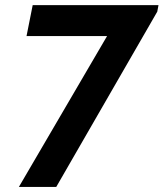

<svg xmlns="http://www.w3.org/2000/svg" viewBox="-20 -740 647 760"><path d="M403.8 -597.2H85L109.4 -719.7H607.4L602.5 -693.8L202.6 0H54.7Z"/></svg>

Font: Reddit Sans Chocolate
Style: Bold Italic
Weight: 700
Italic angle: -11.25°
Designer: Stephen Hutchings
Version: Version 1.013